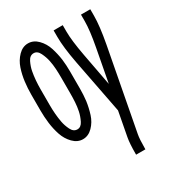

<svg xmlns="http://www.w3.org/2000/svg" viewBox="-180 -641 859 948"><g transform="rotate(-30 250.0 -166.5)"><path d="M315 205V198Q315 141 321 109L347 -29L287 -339Q269 -434 269 -493V-530H321V-493Q321 -443 338 -351L373 -165L408 -351Q425 -441 425 -493V-530H478V-493Q478 -436 460 -339L373 121Q368 147 368 198V205ZM127 8Q96 8 71.5 -17Q47 -42 35.5 -76.5Q24 -111 19.5 -147.5Q15 -184 15 -220V-310Q15 -346 19.5 -382.5Q24 -419 35.5 -453.5Q47 -488 71.5 -513Q96 -538 127 -538Q158 -538 182.5 -513Q207 -488 218 -453.5Q229 -419 234 -383Q238 -349 238 -315V-215Q238 -181 234 -147Q229 -111 218 -76.5Q207 -42 182.5 -17Q158 8 127 8ZM127 -48Q148 -48 160 -72.5Q172 -97 177 -121Q182 -145 183.5 -170Q185 -195 185 -220V-310Q185 -335 183.5 -360Q182 -385 177 -409Q172 -433 160 -457.5Q148 -482 127 -482Q105 -482 93 -457.5Q81 -433 76.5 -409Q72 -385 70 -360Q68 -335 68 -310V-220Q68 -195 70 -170Q72 -145 76.5 -121Q81 -97 93 -72.5Q105 -48 127 -48Z"/></g></svg>

Font: Iosevka SS01 Light
Style: Regular
Weight: 300
Monospace: yes
Designer: Belleve Invis
Foundry: Belleve Invis
Version: 2.3.3; ttfautohint (v1.8.3)